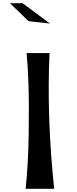

<svg xmlns="http://www.w3.org/2000/svg" viewBox="-20 -1178 478 1198"><path d="M158 -1046 42 -1158H121L292 -1031ZM140 0Q156 -151 159 -340Q162 -529 157.5 -654Q153 -779 146 -847H289Q271 -446 318 0Z"/></svg>

Font: OpenDyslexic
Style: Regular
Weight: 400
Designer: Abbie Gonzalez
Version: Version 0.920;hotconv 1.0.109;makeotfexe 2.5.65596